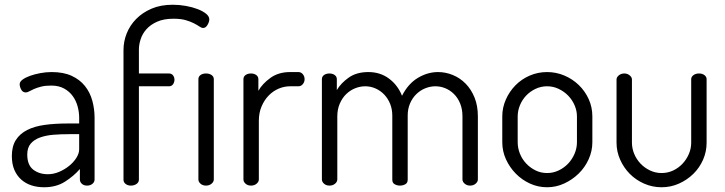

<svg xmlns="http://www.w3.org/2000/svg" viewBox="-20 -783 3059 810"><path d="M198 -479Q248 -479 282.5 -463Q317 -447 338.5 -420Q360 -393 369.5 -358Q379 -323 379 -286V-26Q379 -15 370 -7.5Q361 0 347 0Q334 0 325.5 -7.5Q317 -15 317 -26V-70Q291 -40 254 -16.5Q217 7 166 7Q137 7 112.5 -1Q88 -9 69.5 -25.5Q51 -42 40.5 -66.5Q30 -91 30 -125Q30 -166 47 -192.5Q64 -219 94.5 -234.5Q125 -250 168 -256Q211 -262 263 -262H314V-286Q314 -310 307.5 -334Q301 -358 287 -377.5Q273 -397 250.5 -409.5Q228 -422 196 -422Q171 -422 153.5 -417.5Q136 -413 123.5 -407.5Q111 -402 103 -397.5Q95 -393 89 -393Q76 -393 69.5 -405Q63 -417 63 -428Q63 -438 75 -447Q87 -456 106.5 -463Q126 -470 150 -474.5Q174 -479 198 -479ZM314 -217H272Q237 -217 205.5 -214.5Q174 -212 149 -203Q124 -194 109.5 -177Q95 -160 95 -131Q95 -87 120 -67.5Q145 -48 182 -48Q206 -48 229.5 -58Q253 -68 272 -83.5Q291 -99 302.5 -117.5Q314 -136 314 -153Z M849 -473Q863 -473 872.5 -466.5Q882 -460 882 -449V-26Q882 -16 872.5 -8Q863 0 849 0Q835 0 826 -8Q817 -16 817 -26V-449Q817 -460 826 -466.5Q835 -473 849 -473ZM712 -704Q671 -704 643 -691.5Q615 -679 598 -660Q581 -641 573.5 -618Q566 -595 566 -574V-473H693Q704 -473 710 -465Q716 -457 716 -447Q716 -436 710 -427.5Q704 -419 693 -419H566V-25Q566 -14 556 -7Q546 0 532 0Q519 0 510 -7Q501 -14 501 -25V-572Q501 -608 514.5 -642Q528 -676 554.5 -703Q581 -730 619.5 -746.5Q658 -763 709 -763Q737 -763 764.5 -758Q792 -753 814 -744.5Q836 -736 849.5 -725Q863 -714 863 -701Q863 -691 855.5 -678Q848 -665 837 -665Q830 -665 821.5 -671Q813 -677 798.5 -684.5Q784 -692 763.5 -698Q743 -704 712 -704Z M1204 -419Q1179 -419 1155.5 -409Q1132 -399 1113.5 -380Q1095 -361 1083.5 -334Q1072 -307 1072 -273V-26Q1072 -16 1062.5 -8Q1053 0 1039 0Q1025 0 1016 -8Q1007 -16 1007 -26V-449Q1007 -460 1016 -466.5Q1025 -473 1039 -473Q1052 -473 1061 -466.5Q1070 -460 1070 -449V-400Q1087 -430 1121 -454.5Q1155 -479 1204 -479H1239Q1250 -479 1257.5 -470Q1265 -461 1265 -449Q1265 -437 1257.5 -428Q1250 -419 1239 -419Z M1635 -295Q1635 -322 1626 -344.5Q1617 -367 1601.5 -383.5Q1586 -400 1565 -409.5Q1544 -419 1521 -419Q1499 -419 1478 -410.5Q1457 -402 1440.5 -386Q1424 -370 1413.5 -346Q1403 -322 1403 -292V-26Q1403 -16 1393.5 -8Q1384 0 1370 0Q1356 0 1347 -8Q1338 -16 1338 -26V-449Q1338 -460 1347 -466.5Q1356 -473 1370 -473Q1383 -473 1392 -466.5Q1401 -460 1401 -449V-403Q1418 -432 1451 -455.5Q1484 -479 1534 -479Q1584 -479 1621 -451.5Q1658 -424 1676 -379Q1702 -430 1743 -454.5Q1784 -479 1828 -479Q1860 -479 1890.5 -466.5Q1921 -454 1944.5 -430Q1968 -406 1982 -371.5Q1996 -337 1996 -292V-26Q1996 -16 1986.5 -8Q1977 0 1963 0Q1950 0 1940.5 -8Q1931 -16 1931 -26V-292Q1931 -323 1921 -347Q1911 -371 1894.5 -387Q1878 -403 1858 -411Q1838 -419 1817 -419Q1795 -419 1774 -410.5Q1753 -402 1736.5 -386Q1720 -370 1710 -347Q1700 -324 1700 -296V-25Q1700 -11 1689.5 -5.5Q1679 0 1667 0Q1656 0 1645.5 -5.5Q1635 -11 1635 -25Z M2288 -479Q2326 -479 2360.5 -464.5Q2395 -450 2421.5 -424.5Q2448 -399 2463.5 -365Q2479 -331 2479 -292V-183Q2479 -146 2463.5 -111.5Q2448 -77 2421.5 -51Q2395 -25 2360.5 -9Q2326 7 2288 7Q2250 7 2216 -8.5Q2182 -24 2156 -50.5Q2130 -77 2114.5 -111Q2099 -145 2099 -183V-292Q2099 -329 2114 -363Q2129 -397 2154.5 -423Q2180 -449 2214.5 -464Q2249 -479 2288 -479ZM2414 -292Q2414 -316 2404 -339Q2394 -362 2377 -379.5Q2360 -397 2337 -408Q2314 -419 2288 -419Q2262 -419 2239 -408Q2216 -397 2199.5 -379.5Q2183 -362 2173.5 -339Q2164 -316 2164 -292V-183Q2164 -158 2173.5 -134.5Q2183 -111 2200 -93Q2217 -75 2239.5 -64Q2262 -53 2288 -53Q2314 -53 2337 -64Q2360 -75 2377 -93Q2394 -111 2404 -134.5Q2414 -158 2414 -183Z M2771 7Q2732 7 2697 -8.5Q2662 -24 2636.5 -50Q2611 -76 2596 -110Q2581 -144 2581 -181V-448Q2581 -457 2590.5 -465Q2600 -473 2614 -473Q2627 -473 2636.5 -465Q2646 -457 2646 -448V-181Q2646 -157 2655.5 -134Q2665 -111 2682 -93Q2699 -75 2722 -64Q2745 -53 2771 -53Q2797 -53 2819.5 -63.5Q2842 -74 2859 -92Q2876 -110 2886 -133Q2896 -156 2896 -181V-449Q2896 -459 2905.5 -466Q2915 -473 2929 -473Q2943 -473 2952 -466Q2961 -459 2961 -449V-181Q2961 -143 2946 -109Q2931 -75 2905 -49.5Q2879 -24 2844.5 -8.5Q2810 7 2771 7Z"/></svg>

Font: Dosis
Style: Book
Weight: 400
Designer: EdgarTolentino, PabloImpallari, IginoMarini
Foundry: EdgarTolentino, PabloImpallari, IginoMarini
Version: Version 1.007